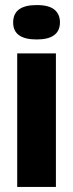

<svg xmlns="http://www.w3.org/2000/svg" viewBox="-20 -739 289 759"><path d="M48 0V-528H201V0ZM125 -583Q32 -583 32 -650Q32 -719 125 -719Q173 -719 195 -701Q217 -683 217 -651Q217 -583 125 -583Z"/></svg>

Font: Bricolage Grotesque 12pt Condensed ExtraBold
Style: Regular
Weight: 800
Width: 3
Designer: Mathieu Triay
Foundry: Atelier Triay
Version: Version 1.001; ttfautohint (v1.8.4.7-5d5b);gftools[0.9.33.de